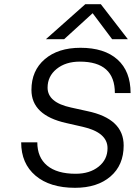

<svg xmlns="http://www.w3.org/2000/svg" viewBox="-20 -887 643 916"><path d="M387 -867H461L590 -700H515L422 -824L286 -700H199ZM375 -282 296 -300Q130 -337 130 -458Q130 -550 193.5 -604.5Q257 -659 364 -659Q478 -659 540.5 -603Q603 -547 603 -443H528Q528 -593 361 -593Q293 -593 250 -558Q207 -523 207 -469Q207 -398 319 -374L396 -357Q570 -321 570 -193Q570 -99 507 -45Q444 9 338 9Q218 9 149.5 -49Q81 -107 81 -208H158Q158 -136 205 -97Q252 -58 341 -58Q408 -58 450.5 -92Q493 -126 493 -180Q493 -255 375 -282Z"/></svg>

Font: Overused Grotesk
Style: Italic
Weight: 400
Italic angle: -10°
Version: Version 0.003